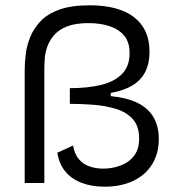

<svg xmlns="http://www.w3.org/2000/svg" viewBox="-20 -689 671 723"><path d="M373 14Q324 14 286 -1Q248 -16 225 -44.5Q202 -73 196 -114L255 -141Q261 -108 277.5 -89Q294 -70 318 -62Q342 -54 368 -54Q392 -54 416 -60Q440 -66 460 -79Q480 -92 492 -113.5Q504 -135 504 -167Q504 -214 480 -240.5Q456 -267 416.5 -279Q377 -291 331.5 -294.5Q286 -298 243 -298V-357Q309 -357 359.5 -369Q410 -381 439 -410Q468 -439 468 -489Q468 -531 447 -555.5Q426 -580 391 -591Q356 -602 314 -602Q264 -602 232.5 -589.5Q201 -577 183.5 -556.5Q166 -536 158 -513Q150 -490 148.5 -468Q147 -446 147 -430V0H73V-427Q73 -453 77 -485.5Q81 -518 94 -550Q107 -582 133 -609.5Q159 -637 204 -653Q249 -669 317 -669Q388 -669 438 -650Q488 -631 515.5 -592Q543 -553 543 -493Q543 -450 527 -418.5Q511 -387 479 -367.5Q447 -348 397 -339V-327Q460 -321 500 -300.5Q540 -280 559 -246Q578 -212 578 -166Q578 -111 553 -70.5Q528 -30 482 -8Q436 14 373 14Z"/></svg>

Font: Bricolage Grotesque 36pt Light
Style: Regular
Weight: 300
Designer: Mathieu Triay
Foundry: Atelier Triay
Version: Version 1.001;gftools[0.9.33.dev8+g029e19f]